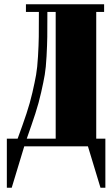

<svg xmlns="http://www.w3.org/2000/svg" viewBox="-20 -689 528 904"><path d="M476.1 -36.1V194.8H453.1L394 0H94.2L35.2 194.8H12.2V-36.1H63Q88.4 -105 104.7 -154.3Q121.1 -203.6 132.6 -253.4Q144 -303.2 149.9 -336.4Q155.8 -369.6 158.9 -423.3Q162.1 -477.1 162.6 -516.1Q163.1 -555.2 163.1 -632.8H102.1V-668.9H470.2V-632.8H433.1V-36.1ZM242.2 -632.8H203.1Q203.1 -553.7 202.6 -516.1Q202.1 -478.5 199.2 -424.1Q196.3 -369.6 190.7 -336.9Q185.1 -304.2 173.8 -254.2Q162.6 -204.1 146.5 -154.5Q130.4 -105 106 -36.1H242.2Z"/></svg>

Font: Lletraferida
Style: Heavy
Weight: 900
Designer: Josep Patau Bellart
Foundry: Josep Patau Bellart
Version: Version 1.000